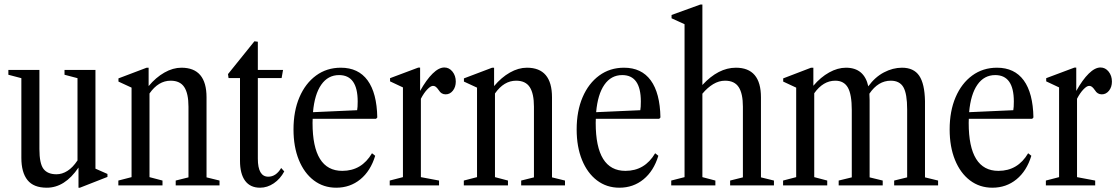

<svg xmlns="http://www.w3.org/2000/svg" viewBox="-20 -842 5082 872"><path d="M192.5 10.5Q132.5 10.5 104.8 -24.2Q77 -59 77 -125V-487L18 -502.5V-524.5H159V-165Q159 -99.5 177.5 -75Q196 -50.5 236.5 -50.5Q262 -50.5 286.2 -65.8Q310.5 -81 332 -113.5V-487L273 -502.5V-524.5H413.5V-76L468 -52V-38.5L343 10.5H336.5V-81Q274.5 10.5 192.5 10.5Z M517.5 0V-22L577.5 -37.5V-444L518 -471.5V-486L646 -534.5H655V-451Q688 -490.5 726.8 -512.5Q765.5 -534.5 804 -534.5Q918 -534.5 918 -400V-36.5L977 -22V0H778V-22L836 -36.5V-357.5Q836 -417 817 -446.2Q798 -475.5 755 -475.5Q699.5 -475.5 659 -417.5V-37.5L718 -22V0Z M1161 10.5Q1116.5 10.5 1093.2 -21Q1070 -52.5 1070 -111.5V-487.5H1018L1015.5 -505.5L1135.5 -654.5L1151 -652.5V-524.5H1265.5L1259 -487.5H1151V-121.5Q1151 -39.5 1198.5 -39.5Q1233.5 -39.5 1257 -79L1271 -63.5Q1253 -29.5 1223.5 -9.5Q1194 10.5 1161 10.5Z M1507 10.5Q1449 10.5 1405.2 -22.8Q1361.5 -56 1337.2 -115.8Q1313 -175.5 1313 -254Q1313 -337.5 1340 -400.5Q1367 -463.5 1415.5 -499Q1464 -534.5 1528 -534.5Q1607.5 -534.5 1649.5 -477Q1691.5 -419.5 1693.5 -308.5L1688 -302.5H1400Q1399.5 -293 1399.5 -283.5Q1399.5 -66 1534.5 -66Q1622.5 -66 1669.5 -146L1684 -134.5Q1663 -65.5 1616.5 -27.5Q1570 10.5 1507 10.5ZM1520 -501Q1469.5 -501 1439 -457.2Q1408.5 -413.5 1401.5 -332.5L1602 -341.5Q1604.5 -354 1604.5 -381Q1604.5 -501 1520 -501Z M1750 0V-22L1810 -37.5V-445L1751.5 -472.5V-487L1879.5 -535H1888V-429Q1916.5 -480 1944.8 -507.8Q1973 -535.5 1998 -535.5Q2020 -535.5 2035 -516.8Q2050 -498 2050 -471.5Q2050 -447 2036.8 -430.2Q2023.5 -413.5 2004 -413.5Q1984 -413.5 1973 -432Q1965 -443.5 1959.2 -447.8Q1953.5 -452 1946.5 -452Q1936 -452 1920.8 -436.2Q1905.5 -420.5 1891.5 -393.5V-37.5L1974 -22V0Z M2086.5 0V-22L2146.5 -37.5V-444L2087 -471.5V-486L2215 -534.5H2224V-451Q2257 -490.5 2295.8 -512.5Q2334.5 -534.5 2373 -534.5Q2487 -534.5 2487 -400V-36.5L2546 -22V0H2347V-22L2405 -36.5V-357.5Q2405 -417 2386 -446.2Q2367 -475.5 2324 -475.5Q2268.5 -475.5 2228 -417.5V-37.5L2287 -22V0Z M2793 10.5Q2735 10.5 2691.2 -22.8Q2647.5 -56 2623.2 -115.8Q2599 -175.5 2599 -254Q2599 -337.5 2626 -400.5Q2653 -463.5 2701.5 -499Q2750 -534.5 2814 -534.5Q2893.5 -534.5 2935.5 -477Q2977.5 -419.5 2979.5 -308.5L2974 -302.5H2686Q2685.5 -293 2685.5 -283.5Q2685.5 -66 2820.5 -66Q2908.5 -66 2955.5 -146L2970 -134.5Q2949 -65.5 2902.5 -27.5Q2856 10.5 2793 10.5ZM2806 -501Q2755.5 -501 2725 -457.2Q2694.5 -413.5 2687.5 -332.5L2888 -341.5Q2890.5 -354 2890.5 -381Q2890.5 -501 2806 -501Z M3028.5 0V-22L3089 -37.5V-732L3030 -759V-774L3161 -821.5H3170V-456Q3242.5 -534.5 3322 -534.5Q3436 -534.5 3436 -400V-36.5L3495 -22V0H3296V-22L3354 -36.5V-357.5Q3354 -417 3335 -446.2Q3316 -475.5 3273 -475.5Q3245 -475.5 3219 -459.8Q3193 -444 3170 -416.5V-37.5L3229 -22V0Z M3536.5 0V-22L3596 -37.5V-444L3537 -471.5V-486L3663.5 -534.5H3674V-452.5Q3707 -491.5 3745.8 -513Q3784.5 -534.5 3822 -534.5Q3905 -534.5 3923.5 -450Q3954 -492 3994.5 -513.2Q4035 -534.5 4076.5 -534.5Q4130 -534.5 4154.8 -498Q4179.5 -461.5 4181 -383V-36.5L4240.5 -22V0H4041V-22L4100 -36.5V-345Q4100 -416 4083 -445.8Q4066 -475.5 4025.5 -475.5Q3968.5 -475.5 3928.5 -416.5Q3929.5 -403 3929.5 -387.5V-36.5L3989 -22V0H3789V-22L3848.5 -36.5V-342Q3848.5 -413 3830.8 -444.2Q3813 -475.5 3773.5 -475.5Q3718.5 -475.5 3678 -418.5V-37.5L3737 -22V0Z M4487 10.5Q4429 10.5 4385.2 -22.8Q4341.5 -56 4317.2 -115.8Q4293 -175.5 4293 -254Q4293 -337.5 4320 -400.5Q4347 -463.5 4395.5 -499Q4444 -534.5 4508 -534.5Q4587.5 -534.5 4629.5 -477Q4671.5 -419.5 4673.5 -308.5L4668 -302.5H4380Q4379.5 -293 4379.5 -283.5Q4379.5 -66 4514.5 -66Q4602.5 -66 4649.5 -146L4664 -134.5Q4643 -65.5 4596.5 -27.5Q4550 10.5 4487 10.5ZM4500 -501Q4449.5 -501 4419 -457.2Q4388.5 -413.5 4381.5 -332.5L4582 -341.5Q4584.5 -354 4584.5 -381Q4584.5 -501 4500 -501Z M4730 0V-22L4790 -37.5V-445L4731.5 -472.5V-487L4859.5 -535H4868V-429Q4896.5 -480 4924.8 -507.8Q4953 -535.5 4978 -535.5Q5000 -535.5 5015 -516.8Q5030 -498 5030 -471.5Q5030 -447 5016.8 -430.2Q5003.5 -413.5 4984 -413.5Q4964 -413.5 4953 -432Q4945 -443.5 4939.2 -447.8Q4933.5 -452 4926.5 -452Q4916 -452 4900.8 -436.2Q4885.5 -420.5 4871.5 -393.5V-37.5L4954 -22V0Z"/></svg>

Font: Libre Caslon Condensed
Style: Regular
Weight: 400
Designer: Pablo Impallari, Rodrigo Fuenzalida, Katja Schimmel, Ertekin Erdin
Foundry: Pablo Impallari, Rodrigo Fuenzalida
Version: Version 2.000; ttfautohint (v1.8.4.7-5d5b);gftools[0.9.33]